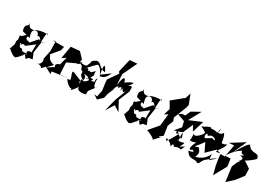

<svg xmlns="http://www.w3.org/2000/svg" viewBox="26 -1845 4169 2959"><g transform="rotate(30 2110.5 -365.5)"><path d="M459 -64 417 -165 445 -352C491 -389 550 -436 437 -352C438 -506 450 -570 474 -489C488 -533 306 -509 250 -464C223 -459 164 -440 142 -532C162 -449 67 -502 110 -365L256 -324C173 -495 337 -514 343 -405C369 -466 454 -325 392 -385L286 -262L230 -316L282 -262C299 -275 143 -256 250 -383C135 -317 144 -275 102 -288C130 -132 83 -283 108 -85C116 -184 117 -168 71 -30C16 -103 192 103 230 27C258 16 307 -84 351 -92C270 -37 242 60 310 -77L361 -14C447 -112 445 -106 358 -46ZM189 -153C184 -215 278 -200 237 -173L392 -292L389 -138C395 -166 290 -142 333 -95C221 -81 258 -106 235 -123L187 -127C236 -86 136 -185 181 -192Z M764 -100C657 -24 723 -85 788 -153C636 -183 683 -276 644 -256L766 -403L782 -472L588 -471L627 -488L632 -313L600 -155C634 -112 586 -28 530 -45C692 -61 586 48 692 -67C827 4 803 -9 809 1L805 -49L1071 -85L939 -72L928 -281L1109 -365L1118 -441L1026 -540L870 -526L831 -301L900 -347L862 -204C877 -217 765 -183 817 -134Z M1279 -89C1243 -185 1161 -92 1277 -141L1099 -214C1052 -199 1174 -53 1085 -75C1036 -87 1178 63 1198 19C1193 63 1208 64 1289 -53C1282 -2 1339 20 1439 -6C1440 -96 1424 -38 1535 -193C1494 -100 1458 -255 1476 -312C1413 -253 1525 -238 1375 -225C1490 -263 1356 -296 1315 -214C1412 -282 1346 -250 1399 -312L1390 -396C1294 -272 1345 -412 1247 -303C1322 -334 1260 -409 1232 -342C1208 -323 1287 -422 1370 -496C1450 -479 1460 -364 1483 -384L1624 -488C1587 -408 1561 -368 1482 -355C1441 -541 1456 -594 1525 -448C1385 -460 1392 -616 1262 -495C1256 -527 1278 -476 1223 -392C1064 -365 1096 -455 1088 -342C1234 -442 1052 -402 1167 -354C1196 -238 1226 -342 1223 -227C1194 -315 1206 -206 1297 -173C1314 -299 1232 -232 1271 -267C1328 -262 1365 -265 1406 -124C1397 -195 1429 -233 1387 -243C1305 -115 1286 -188 1260 -172Z M1844 -420C1814 -444 1805 -407 1818 -333C1874 -444 1912 -291 1917 -335C1893 -284 1980 -392 1946 -353L1874 -162L1816 61L1908 -85L2011 -19L1920 -188L2003 -390C1980 -364 2044 -524 1929 -441C2083 -604 1886 -484 1861 -458C1851 -515 1807 -592 1781 -362L1768 -556L1890 -813L1759 -802L1704 -572L1724 -539L1606 -369L1610 -306L1628 -182L1605 -66L1550 -74L1626 -23L1708 -102L1727 -181L1771 -290C1760 -357 1897 -439 1873 -321Z M2490 -64 2448 -165 2476 -352C2522 -389 2581 -436 2468 -352C2469 -506 2481 -570 2505 -489C2519 -533 2337 -509 2281 -464C2254 -459 2195 -440 2173 -532C2193 -449 2098 -502 2141 -365L2287 -324C2204 -495 2368 -514 2374 -405C2400 -466 2485 -325 2423 -385L2317 -262L2261 -316L2313 -262C2330 -275 2174 -256 2281 -383C2166 -317 2175 -275 2133 -288C2161 -132 2114 -283 2139 -85C2147 -184 2148 -168 2102 -30C2047 -103 2223 103 2261 27C2289 16 2338 -84 2382 -92C2301 -37 2273 60 2341 -77L2392 -14C2478 -112 2476 -106 2389 -46ZM2220 -153C2215 -215 2309 -200 2268 -173L2423 -292L2420 -138C2426 -166 2321 -142 2364 -95C2252 -81 2289 -106 2266 -123L2218 -127C2267 -86 2167 -185 2212 -192Z M2779 -17C2666 33 2828 -74 2797 -52L2773 -219L2812 -318L2792 -377L2881 -602L2894 -658L2829 -824L2799 -730L2604 -570L2671 -456L2635 -340L2694 -378L2671 -165L2532 -2C2654 42 2696 84 2675 90L2780 -26Z M3020 13C3158 -54 3097 70 3167 -77L3091 -30C3170 -183 3113 -81 3014 -105C3004 -161 3119 -127 2997 -139C3070 -56 3010 -124 3025 -246C3056 -178 3094 -86 2952 -220L3027 -250L3104 -426L3154 -333L3218 -542L3001 -450L3119 -666L2969 -583L2927 -490L2873 -489L2823 -453L2954 -406L2978 -309L2889 -204C3007 -245 2869 -135 2992 -205C2886 -15 2857 33 2854 -46C3014 5 2941 92 2986 -16Z M3590 -79 3577 -199C3586 -156 3507 -40 3379 -17C3419 -105 3389 -124 3354 -170C3257 -145 3277 -116 3406 -299L3387 -319L3472 -141L3647 -312L3612 -278L3687 -254C3542 -226 3654 -261 3716 -426C3567 -361 3662 -429 3578 -562C3579 -521 3445 -461 3515 -595C3491 -437 3487 -559 3349 -506C3375 -487 3417 -581 3262 -485C3184 -463 3272 -469 3326 -411C3310 -355 3178 -232 3183 -342L3185 -216C3189 -239 3134 -156 3282 -213C3220 -95 3235 -42 3288 -90C3343 -77 3310 -55 3242 -47C3312 85 3392 -2 3449 51C3490 37 3453 66 3533 -60C3470 24 3592 -123 3688 -163ZM3517 -318 3466 -398 3363 -338 3378 -330C3316 -353 3353 -462 3387 -390C3465 -484 3576 -346 3466 -395Z M3972 -420C4055 -402 4025 -418 3966 -381C3966 -381 4081 -377 3990 -299C3997 -291 4053 -356 3982 -264L3942 -170L3976 89L4091 -16L4193 -149L4189 -271L4068 -352C4093 -349 4234 -465 4220 -466C4212 -582 4085 -473 4019 -602C3981 -580 3977 -578 3846 -366L3957 -609L3720 -461L3812 -468L3772 -248H3696L3703 -169L3720 -63L3759 93L3884 -134L3865 -265L3768 -260C3909 -491 4011 -437 3943 -494Z"/></g></svg>

Font: Asimov Silicon
Style: Regular
Weight: 400
Designer: Google
Version: Version 2.000980; 2014